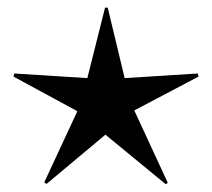

<svg xmlns="http://www.w3.org/2000/svg" viewBox="-20 -478 551 499"><path d="M411 1 254 -128 101 0 95 -4 181 -189 15 -279 17 -287 207 -275 253 -458H260L304 -275L494 -287L496 -279L329 -191L416 -3Z"/></svg>

Font: Noto Sans Arabic SemCond Light
Style: Regular
Weight: 300
Width: 4
Designer: Monotype Design Team, Nadine Chahine, Nizar Qandah and Khaled Hosny
Foundry: Monotype Imaging Inc.
Version: Version 2.012; ttfautohint (v1.8.4.7-5d5b)